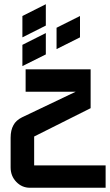

<svg xmlns="http://www.w3.org/2000/svg" viewBox="-20 -740 515 900"><path d="M85 -665 194.8 -720.2V-620.1L85 -564.9ZM85 -529.8 194.8 -585V-484.9L85 -430.2ZM245.1 -609.9 355 -665V-564.9L245.1 -509.8ZM404.8 -232.9 140.1 -100.1V35.2H475.1V140.1H120.1Q83 140.1 56.6 112.8Q29.8 85 29.8 44.9V-94.7Q29.8 -129.9 43 -153.3Q54.7 -175.8 83 -189.9L335 -310.1H100.1V-415H404.8Z"/></svg>

Font: Horta
Style: Regular
Weight: 600
Width: 3
Version: Version 0.11